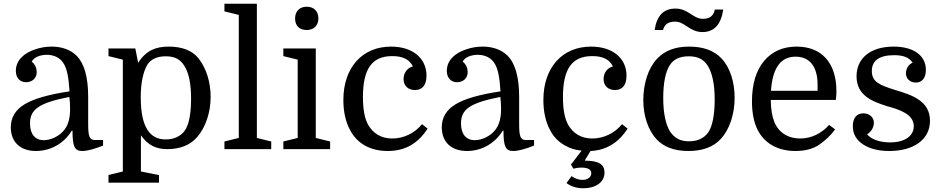

<svg xmlns="http://www.w3.org/2000/svg" viewBox="-20 -800 5054 1030"><path d="M38 -117C38 -38 89 10 173 10C252 10 324 -31 365 -99H369C369 -14 380 10 421 10C448 10 485 0 533 -19V-49H488C459 -49 453 -71 453 -136V-281C453 -386 432 -460 391 -501C359 -533 312 -550 257 -550C227 -550 197 -545 168 -535C108 -515 65 -476 65 -420C65 -381 88 -359 120 -359C152 -359 177 -380 177 -413C177 -432 169 -456 150 -469C161 -492 194 -506 231 -506C270 -506 305 -490 324 -455C339 -428 348 -389 353 -310C240 -293 160 -270 111 -240C62 -210 38 -169 38 -117ZM215 -48C168 -48 141 -81 141 -138C141 -214 190 -248 352 -280C355 -260 356 -238 356 -215C356 -166 346 -130 325 -103C297 -68 252 -48 215 -48Z M736 -74C775 -19 820 0 877 0C947 0 1001 -22 1038 -65C1082 -116 1110 -195 1110 -280C1110 -363 1085 -436 1045 -487C1010 -531 953 -550 885 -550C817 -550 764 -530 721 -463L706 -540H562V-499L639 -480V120L562 139V180H833V139L736 120ZM735 -279C735 -358 749 -416 770 -452C789 -483 824 -498 869 -498C920 -498 949 -480 970 -445C993 -408 1005 -351 1005 -272C1005 -195 995 -132 971 -99C950 -70 915 -52 870 -52C821 -52 791 -72 770 -105C747 -141 735 -200 735 -279Z M1184 -41V0H1435V-41L1358 -60V-780H1184V-739L1261 -720V-60Z M1563 -701C1563 -662 1586 -639 1625 -639C1664 -639 1688 -664 1688 -701C1688 -740 1664 -764 1625 -764C1588 -764 1563 -740 1563 -701ZM1577 -60 1500 -41V0H1751V-41L1674 -60V-540H1500V-499L1577 -480Z M2078 -550C1923 -550 1822 -437 1822 -264C1822 -201 1834 -147 1858 -102C1897 -29 1967 10 2060 10C2153 10 2221 -29 2274 -110L2244 -134C2204 -85 2145 -57 2084 -57C2024 -57 1980 -85 1953 -134C1936 -167 1927 -214 1927 -279C1927 -430 1975 -499 2084 -499C2139 -499 2175 -483 2195 -444C2164 -435 2145 -409 2145 -376C2145 -340 2169 -317 2206 -317C2247 -317 2268 -345 2268 -394C2268 -488 2193 -550 2078 -550Z M2350 -117C2350 -38 2401 10 2485 10C2564 10 2636 -31 2677 -99H2681C2681 -14 2692 10 2733 10C2760 10 2797 0 2845 -19V-49H2800C2771 -49 2765 -71 2765 -136V-281C2765 -386 2744 -460 2703 -501C2671 -533 2624 -550 2569 -550C2539 -550 2509 -545 2480 -535C2420 -515 2377 -476 2377 -420C2377 -381 2400 -359 2432 -359C2464 -359 2489 -380 2489 -413C2489 -432 2481 -456 2462 -469C2473 -492 2506 -506 2543 -506C2582 -506 2617 -490 2636 -455C2651 -428 2660 -389 2665 -310C2552 -293 2472 -270 2423 -240C2374 -210 2350 -169 2350 -117ZM2527 -48C2480 -48 2453 -81 2453 -138C2453 -214 2502 -248 2664 -280C2667 -260 2668 -238 2668 -215C2668 -166 2658 -130 2637 -103C2609 -68 2564 -48 2527 -48Z M3151 -550C2996 -550 2895 -437 2895 -264C2895 -201 2907 -147 2931 -102C2950 -65 2977 -38 3012 -19C3038 -4 3067 5 3100 8L3043 83L3056 105C3071 101 3083 99 3098 99C3133 99 3152 109 3152 129C3152 150 3133 165 3105 165C3085 165 3065 158 3046 145L3019 182C3044 201 3075 210 3110 210C3173 210 3223 179 3223 126C3223 83 3194 62 3119 62L3118 59L3148 10C3189 8 3224 -2 3255 -20C3290 -39 3320 -69 3347 -110L3317 -134C3277 -85 3218 -57 3157 -57C3097 -57 3053 -85 3026 -134C3009 -167 3000 -214 3000 -279C3000 -430 3048 -499 3157 -499C3212 -499 3248 -483 3268 -444C3237 -435 3218 -409 3218 -376C3218 -340 3242 -317 3279 -317C3320 -317 3341 -345 3341 -394C3341 -488 3266 -550 3151 -550Z M3537 -639C3544 -667 3562 -684 3602 -684C3654 -684 3680 -628 3748 -628C3811 -628 3848 -668 3860 -749H3815C3808 -717 3790 -699 3750 -699C3698 -699 3672 -754 3604 -754C3540 -754 3503 -716 3492 -639ZM3921 -275C3921 -360 3897 -438 3850 -487C3810 -530 3750 -550 3677 -550C3604 -550 3548 -530 3505 -485C3457 -434 3431 -350 3431 -263C3431 -178 3457 -102 3502 -53C3542 -10 3600 10 3673 10C3748 10 3807 -11 3847 -55C3894 -106 3921 -188 3921 -275ZM3538 -274C3538 -355 3550 -415 3574 -452C3595 -483 3628 -498 3675 -498C3726 -498 3757 -480 3778 -445C3801 -408 3814 -347 3814 -267C3814 -187 3803 -124 3779 -89C3756 -58 3722 -42 3676 -42C3625 -42 3597 -62 3574 -95C3551 -134 3538 -193 3538 -274Z M4464 -264C4467 -291 4467 -298 4467 -311C4467 -460 4390 -550 4254 -550C4180 -550 4122 -524 4079 -473C4036 -422 4014 -349 4014 -256C4014 -199 4023 -147 4043 -106C4080 -30 4154 10 4246 10C4299 10 4342 -1 4375 -24C4408 -47 4437 -74 4460 -106L4428 -130C4387 -85 4335 -57 4272 -57C4215 -57 4162 -82 4135 -143C4122 -175 4115 -215 4115 -264ZM4248 -496C4324 -496 4366 -442 4366 -346V-313H4116C4124 -435 4168 -496 4248 -496Z M4755 -36C4698 -36 4649 -55 4632 -80C4652 -91 4668 -116 4668 -141C4668 -172 4643 -192 4611 -192C4575 -192 4555 -166 4555 -123C4555 -82 4573 -50 4609 -26C4645 -2 4692 10 4751 10C4878 10 4969 -49 4969 -152C4969 -258 4874 -290 4783 -317C4701 -343 4657 -359 4657 -419C4657 -475 4697 -504 4777 -504C4826 -504 4856 -492 4876 -464C4855 -455 4840 -432 4840 -407C4840 -378 4862 -357 4893 -357C4928 -357 4947 -384 4947 -425C4947 -502 4881 -550 4774 -550C4649 -550 4575 -487 4575 -391C4575 -288 4658 -256 4740 -230C4805 -212 4882 -188 4882 -123C4882 -68 4830 -36 4755 -36Z"/></svg>

Font: Domine
Style: Regular
Weight: 400
Designer: Pablo Impallari, Rodrigo Fuenzalida, Brenda Gallo
Foundry: Pablo Impallari, Rodrigo Fuenzalida, Brenda Gallo
Version: Version 2.000